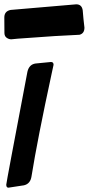

<svg xmlns="http://www.w3.org/2000/svg" viewBox="-63 -868 411 889"><path d="M-11 -686Q-22 -686 -32 -693Q-42 -700 -42.5 -714.5Q-43 -729 -43 -787Q-43 -816 -14 -822L290 -848Q316 -848 320 -820Q323 -780 328 -740Q328 -713 305 -707L191 -701L20 -689ZM-24 1Q-34 1 -34 -13Q-34 -21 64 -536Q72 -570 102 -574L173 -581Q185 -581 185 -568L177 -531Q110 -221 83 -52Q78 -17 48 -10Z"/></svg>

Font: Bangerz
Style: Regular
Weight: 400
Designer: vernon adams
Foundry: Vernon Adams
Version: Version 2.10;February 7, 2025;FontCreator 13.0.0.2683 64-bit